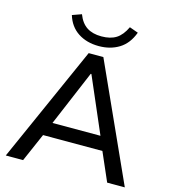

<svg xmlns="http://www.w3.org/2000/svg" viewBox="-130 -1020 1003 1125"><g transform="rotate(15 371.0 -457.5)"><path d="M10 0 324 -705H413L732 0H625L550 -172H190L115 0ZM367 -591 225 -255H516L371 -591ZM370 -760Q296 -760 243.5 -794.5Q191 -829 171 -895L227 -915Q246 -865 281 -842Q316 -819 370 -819Q425 -819 459.5 -841Q494 -863 518 -914L571 -895Q545 -825 492.5 -792.5Q440 -760 370 -760Z"/></g></svg>

Font: Mulish SemiBold
Style: Regular
Weight: 600
Designer: Vernon Adams
Foundry: Vernon Adams
Version: Version 3.603; ttfautohint (v1.8.3)